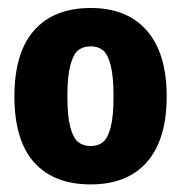

<svg xmlns="http://www.w3.org/2000/svg" viewBox="-20 -770 465 493"><path d="M17 -522.5Q17 -635 67.8 -692.2Q118.5 -749.5 213 -749.5Q306.5 -749.5 357.2 -691.2Q408 -633 408 -522.5Q408 -412 357.5 -354.2Q307 -296.5 213 -296.5Q118 -296.5 67.5 -353.2Q17 -410 17 -522.5ZM271.5 -522.5Q271.5 -574 264.2 -602.2Q257 -630.5 244.5 -640.8Q232 -651 213 -651Q193.5 -651 180.8 -640.8Q168 -630.5 160.5 -602.2Q153 -574 153 -522.5Q153 -471.5 160.5 -443.5Q168 -415.5 180.8 -405.2Q193.5 -395 213 -395Q232 -395 244.5 -405.2Q257 -415.5 264.2 -443.2Q271.5 -471 271.5 -522.5Z"/></svg>

Font: Encode Sans Condensed
Style: Bold
Weight: 700
Width: 3
Designer: Multiple Designers
Foundry: Impallari Type
Version: Version 2.000